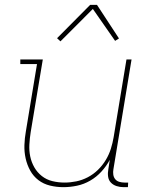

<svg xmlns="http://www.w3.org/2000/svg" viewBox="-20 -766 640 794"><path d="M242 8Q214 8 187 1.5Q160 -5 139 -21Q118 -37 105 -60.5Q92 -84 86 -111Q80 -138 81 -166.5Q82 -195 87 -223L133 -501H64V-520H157L107 -220Q103 -195 101.5 -169Q100 -143 105 -119Q110 -95 122 -74Q134 -53 153 -38Q172 -23 196.5 -17Q221 -11 247 -11Q271 -11 295.5 -16Q320 -21 343 -33Q366 -45 385 -63.5Q404 -82 417.5 -104.5Q431 -127 438.5 -151Q446 -175 450 -199L503 -520H524L449 -66Q447 -55 448.5 -44Q450 -33 456.5 -25Q463 -17 473.5 -14Q484 -11 495 -11H510L509 8H491Q476 8 462 3.5Q448 -1 438.5 -11Q429 -21 427 -36Q425 -51 428 -66L434 -105Q420 -79 399.5 -56.5Q379 -34 353 -19Q327 -4 298.5 2Q270 8 242 8ZM230 -595 216 -608 353 -746H381L472 -607L456 -597L364 -729Z"/></svg>

Font: Iosevka HT Thin Extended
Style: Italic
Weight: 100
Width: 7
Italic angle: -9°
Monospace: yes
Designer: Belleve Invis
Foundry: Belleve Invis
Version: Version 32.3.0; ttfautohint (v1.8.4)